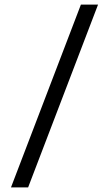

<svg xmlns="http://www.w3.org/2000/svg" viewBox="-20 -750 478 840"><path d="M409 -730 103 70H28L334 -730Z"/></svg>

Font: Work Sans
Style: Regular
Weight: 400
Designer: Wei Huang
Foundry: Wei Huang
Version: Version 1.032;PS 001.032;hotconv 1.0.70;makeotf.lib2.5.58329